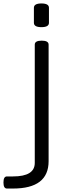

<svg xmlns="http://www.w3.org/2000/svg" viewBox="-91 -840 411 1110"><path d="M192 -795V-708Q192 -683 148.5 -683Q105 -683 105 -708V-795Q105 -820 148.5 -820Q192 -820 192 -795ZM190 -582V92Q190 250 -16 250H-51Q-71 250 -71 215Q-71 180 -51 180H-16Q110 180 110 102V-582Q110 -605 150 -605Q190 -605 190 -582Z"/></svg>

Font: Offside
Style: Regular
Weight: 400
Designer: Eduardo Rodriguez Tunni
Foundry: Eduardo Rodriguez Tunni
Version: Version 1.001